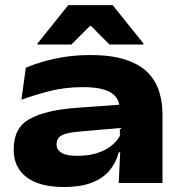

<svg xmlns="http://www.w3.org/2000/svg" viewBox="-20 -713 708 748"><path d="M442.5 0 449 -134.5 447 -157V-265.5L446 -289.5Q446 -331 412 -352.2Q378 -373.5 303 -373.5Q235 -373.5 176 -358.8Q117 -344 63.5 -324.5L80.5 -449Q111.5 -462.5 150 -473.5Q188.5 -484.5 233.8 -491.5Q279 -498.5 331.5 -498.5Q416 -498.5 470.8 -480Q525.5 -461.5 556.5 -429.5Q587.5 -397.5 600.2 -356Q613 -314.5 613 -268.5V0ZM228.5 15.5Q134 15.5 83.8 -22.5Q33.5 -60.5 33.5 -128V-133Q33.5 -215 94.8 -249.2Q156 -283.5 273 -292.5L458 -306L461.5 -215.5L285 -200Q238.5 -196 219.5 -185.2Q200.5 -174.5 200.5 -152V-150Q200.5 -129.5 219.5 -117.8Q238.5 -106 281.5 -106Q327.5 -106 361.2 -117.5Q395 -129 417 -147.8Q439 -166.5 449.5 -188.5L478.5 -119.5H442.5Q433 -82 409 -51.5Q385 -21 341.2 -2.8Q297.5 15.5 228.5 15.5ZM246 -693H419L539 -543.5V-539.5H406.5L335 -611.5H330L258 -539.5H126V-543.5Z"/></svg>

Font: Anek Latin Expanded
Style: Bold
Weight: 700
Width: 7
Designer: Yesha Goshar
Foundry: Ek Type
Version: Version 1.003